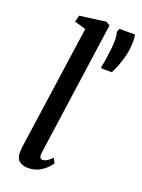

<svg xmlns="http://www.w3.org/2000/svg" viewBox="-155 -888 713 967"><g transform="rotate(20 201.5 -404.0)"><path d="M162 -89Q157 -53 177 -53Q186 -53 197.5 -59Q209 -65 227.5 -83L240.5 -57Q236 -50 221 -33.8Q206 -17.5 181.2 -3.8Q156.5 10 121.5 10Q94.5 10 75.5 -4.2Q56.5 -18.5 57.5 -52Q57.5 -58.5 58.5 -69.2Q59.5 -80 60.5 -86.5L154.5 -746.5L93.5 -764L102.5 -799L242 -817.5L263 -805ZM354 -587.5 298 -588 296 -596.5Q305 -634 312 -699Q318.5 -758.5 309 -787.5L316 -806H399.5Q405.5 -782.5 400.5 -731.5Q398 -709.5 390.8 -682.2Q383.5 -655 373.5 -629.5Q363.5 -604 354 -587.5Z"/></g></svg>

Font: Merriweather
Style: Italic
Weight: 400
Italic angle: -7.8°
Designer: Eben Sorkin
Foundry: Eben Sorkin
Version: Version 2.100